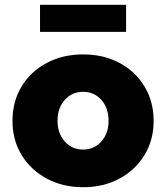

<svg xmlns="http://www.w3.org/2000/svg" viewBox="-20 -771 693 801"><path d="M327 10Q242 10 175 -26Q108 -62 70 -124.5Q32 -187 32 -267Q32 -347 70 -410Q108 -473 175 -508.5Q242 -544 327 -544Q412 -544 478.5 -508.5Q545 -473 583 -410Q621 -347 621 -267Q621 -187 583 -124.5Q545 -62 478.5 -26Q412 10 327 10ZM327 -147Q373 -147 403 -181Q433 -215 433 -267Q433 -320 403 -354Q373 -388 327 -388Q280 -388 250 -354Q220 -320 220 -267Q220 -215 250 -181Q280 -147 327 -147ZM147 -638V-751H506V-638Z"/></svg>

Font: Lexend Deca ExtraBold
Style: Regular
Weight: 800
Designer: Bonnie Shaver-Troup, Thomas Jockin
Foundry: Lexend
Version: Version 1.008; ttfautohint (v1.8.4.7-5d5b)